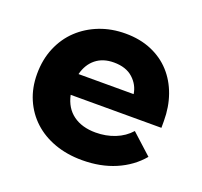

<svg xmlns="http://www.w3.org/2000/svg" viewBox="-91 -573 720 684"><g transform="rotate(20 269.0 -231.5)"><path d="M283 7Q226 7 179 -10Q132 -27 98.5 -58Q65 -89 46.5 -132Q28 -175 28 -227Q28 -282 47 -327Q66 -372 99.5 -403.5Q133 -435 178 -452.5Q223 -470 276 -470Q331 -470 374.5 -451.5Q418 -433 448 -400Q478 -367 494 -322Q510 -277 510 -224V-198H166Q176 -151 209.5 -126.5Q243 -102 295 -102Q334 -102 368 -115.5Q402 -129 425 -155L502 -85Q465 -41 409 -17Q353 7 283 7ZM272 -359Q231 -359 204 -337.5Q177 -316 167 -277H376Q371 -311 344.5 -335Q318 -359 272 -359Z"/></g></svg>

Font: Tilda Sans Extra Bold
Style: Regular
Weight: 800
Designer: ParaType Ltd
Foundry: ParaType Ltd
Version: Version 1.009